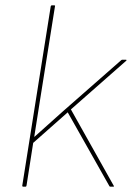

<svg xmlns="http://www.w3.org/2000/svg" viewBox="-20 -703 502 723"><path d="M68 0Q63 0 64 -5L171 -679Q172 -683 176 -683H183Q185 -683 186.5 -682.5Q188 -682 187 -679L132 -334Q126 -297 120.5 -261Q115 -225 109 -188H110Q136 -211 162.5 -235Q189 -259 215 -282L436 -476Q438 -478 439 -478Q440 -478 441 -478H454Q456 -478 456.5 -477Q457 -476 455 -474L247 -291L408 -4Q410 -2 409 -1Q408 0 406 0H396Q393 0 392 -2L235 -280L105 -165L80 -5Q79 -1 78 -0.5Q77 0 75 0Z"/></svg>

Font: Sofia Sans Hairline
Style: Italic
Weight: 1
Italic angle: -9°
Designer: Botio Nikoltchev, Ani Petrova
Foundry: lettersoup
Version: Version 4.102